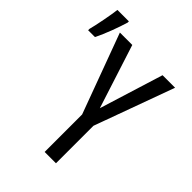

<svg xmlns="http://www.w3.org/2000/svg" viewBox="-239 -892 996 996"><g transform="rotate(45 259.5 -394.0)"><path d="M-11 -616V-606H39C65 -657 92 -732 106 -779V-788H22C18 -751 -1 -652 -11 -616ZM276 0H359V-275L519 -714H427L318 -363L205 -714H114L276 -275Z"/></g></svg>

Font: Noto Sans Mono Condensed
Style: Regular
Weight: 400
Width: 3
Designer: Monotype Design Team
Foundry: Monotype Imaging Inc.
Version: Version 2.014